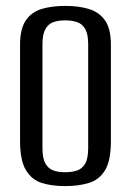

<svg xmlns="http://www.w3.org/2000/svg" viewBox="-20 -619 444 651"><path d="M201 12Q156 12 122 1.5Q88 -9 68 -42Q48 -75 48 -141V-467Q48 -522 68 -550.5Q88 -579 122.5 -589Q157 -599 202 -599Q247 -599 281.5 -588.5Q316 -578 336 -550Q356 -522 356 -467V-141Q356 -74 336 -41.5Q316 -9 281 1.5Q246 12 201 12ZM201 -35Q224 -35 241.5 -41Q259 -47 269 -64.5Q279 -82 279 -117V-469Q279 -503 269 -520.5Q259 -538 241.5 -544Q224 -550 201 -550Q178 -550 161 -544Q144 -538 134 -520.5Q124 -503 124 -469V-117Q124 -82 134 -64.5Q144 -47 161 -41Q178 -35 201 -35Z"/></svg>

Font: Alumni Sans Thin Medium
Style: Regular
Weight: 500
Version: Version 1.018